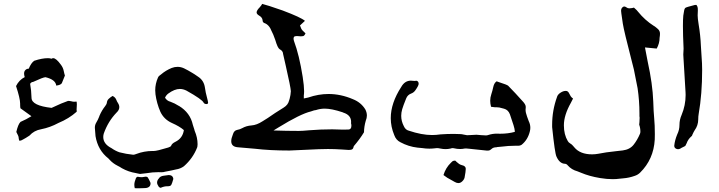

<svg xmlns="http://www.w3.org/2000/svg" viewBox="-20 -782 3761 1005"><path d="M81.5 -44.9Q77.6 -54.2 77.6 -61.8Q77.6 -69.3 65.4 -91.3Q74.7 -131.8 87.4 -144Q118.2 -157.2 144.5 -173.8L86.9 -215.3Q85.4 -223.6 85.4 -234.4V-239.3Q85.4 -266.6 64 -331.5Q79.6 -363.3 109.4 -378.4Q106 -389.2 106 -397.5Q106 -406.2 109.9 -411.6Q117.2 -422.4 129.4 -422.4H130.4Q143.1 -453.1 159.2 -463.9Q199.7 -477.5 231 -477.5Q240.2 -477.5 250 -474.6Q253.9 -477.5 258.3 -477.5Q273.9 -477.5 298.3 -443.8Q310.1 -428.7 313.7 -410.4Q317.4 -392.1 319.8 -386.7L303.7 -346.7Q297.9 -336.9 274.4 -334Q271 -365.2 218.3 -377.9Q206.5 -377.9 152.8 -353Q144 -353 137.7 -343.3Q144 -309.6 145 -269.3Q146 -229 250 -217.3Q306.6 -244.1 336.4 -253.9Q345.2 -253.9 355 -251.5Q361.3 -249.5 368.2 -249.5Q373.5 -249.5 376.2 -250Q378.9 -250.5 379.4 -250.5Q382.3 -250.5 382.3 -235.4Q382.3 -225.1 380.9 -207.5L381.8 -200.2L380.9 -196.8Q340.8 -161.1 285.6 -138.2Q242.2 -114.7 195.3 -105.5Q158.2 -99.1 134.3 -72.3Q113.8 -58.6 101.1 -52.2Q96.7 -50.3 93.3 -48.1Q89.8 -45.9 85 -45.9Z M713.9 128.4 709.5 127.9 691.4 124Q652.3 117.7 618.2 98.6Q607.4 91.3 595.2 85.4Q570.8 73.2 553.2 53.7Q550.8 50.3 547.4 47.4Q492.2 4.4 480 -69.3Q479 -74.7 476.6 -112.3V-115.2Q476.6 -128.4 484.6 -141.6Q492.7 -154.8 498.5 -169.9L501 -176.8Q512.7 -204.1 531.2 -227.5Q538.6 -237.8 539.1 -242.7Q540 -255.9 548.6 -264.2Q557.1 -272.5 569.3 -279.8Q584 -272.9 589.4 -258.3Q591.3 -252 597.2 -243.2Q604.5 -231.9 604.5 -221.2Q604.5 -206.1 590.3 -192.9Q545.9 -147 523.4 -83.5Q520.5 -74.7 520.5 -64.9Q520.5 -28.3 564 -6.3Q583 7.3 605 15.1Q640.6 24.4 675.8 27.8H678.7Q684.1 27.8 693.4 23.9Q734.4 8.3 778.8 8.3H785.6Q801.3 8.3 860.8 -9.8Q873 -13.7 875.5 -18.6Q879.9 -31.2 897.9 -39.6Q936.5 -58.6 942.4 -101.1Q919.9 -120.6 879.9 -138.2Q837.9 -157.2 819.3 -197.3Q800.3 -241.2 793.9 -288.1Q792.5 -298.8 792.5 -309.1Q792.5 -343.8 807.1 -376.5Q809.6 -382.3 814.2 -385.7Q818.8 -389.2 823.2 -392.6Q847.7 -413.6 878.9 -426.3Q894 -432.1 909.2 -432.1Q926.8 -432.1 943.4 -424.3Q965.3 -413.6 985.8 -400.9Q994.1 -396.5 1017.1 -380.4Q1047.4 -360.8 1052.7 -323.2Q1054.7 -310.1 1057.1 -297.4Q1065.9 -258.3 1067.4 -255.4Q1069.3 -248 1069.3 -244.6Q1069.3 -239.3 1064 -237.3H1062Q1049.8 -237.3 1045.9 -244.6Q1039.1 -261.2 956.1 -307.6Q938.5 -316.4 921.4 -316.4Q893.6 -316.4 860.4 -292Q849.6 -283.7 843.8 -270.5Q854 -253.9 872.1 -249.5Q895 -241.2 915.5 -228L917 -227.5Q975.6 -191.9 989.3 -128.9Q992.7 -116.7 997.1 -104.5L999 -97.2Q1014.2 -62 1014.2 -26.9L1013.7 -21Q1013.7 -15.6 1012.2 -10.7Q990.2 46.4 942.4 88.4Q924.3 101.6 900.9 105Q883.8 109.4 844.7 116.7Q835.9 119.6 824.2 119.6L809.6 119.1Q778.3 119.1 747.6 124.5Q717.3 128.4 713.9 128.4ZM704.1 203.6 685.5 203.1Q683.1 193.8 683.1 185.1Q683.1 170.9 691.9 149.4Q693.8 146 700.2 143.1Q710.4 145.5 723.6 145.5Q728.5 145.5 733.6 144Q738.8 142.6 743.2 142.6Q750.5 142.6 753.9 147.5Q758.8 154.3 767.6 174.3L768.1 177.7Q768.1 193.4 754.9 199.2Q749 202.1 740.2 202.4Q731.4 202.6 722.4 203.1Q713.4 203.6 704.1 203.6ZM820.8 201.2Q814.5 199.2 811.5 196.3Q802.2 183.1 802.2 173.8Q802.2 161.6 812 151.4Q818.4 140.1 837.4 137.7Q858.9 134.3 862.8 134.3Q880.9 134.3 885.7 147.5Q887.2 150.9 887.2 153.8L886.7 156.7Q880.9 177.7 876.7 185.3Q872.6 192.9 858.9 192.9H855.5Q838.9 192.9 820.8 201.2Z M1495.1 5.9Q1392.6 5.9 1314.5 -3.4Q1269.5 -7.8 1224.1 -11.2Q1190.4 -14.2 1190.4 -43Q1190.4 -57.6 1198.7 -77.6Q1204.6 -99.1 1221.7 -102.1Q1235.8 -104.5 1248 -111.3Q1269.5 -123.5 1296.6 -125.5Q1323.7 -127.4 1354 -147Q1377.4 -160.6 1419.9 -190.4Q1442.4 -205.1 1465.1 -219Q1487.8 -232.9 1493.2 -255.9L1496.1 -265.1Q1501.5 -285.2 1502.4 -304.7Q1501.5 -325.2 1476.1 -436.5L1461.9 -499Q1461.4 -515.6 1443.8 -524.4Q1433.1 -530.8 1420.9 -572.8Q1411.6 -601.1 1397.5 -627.9L1397 -629.9Q1385.7 -651.9 1368.2 -659.7Q1354.5 -663.1 1354.5 -675.3Q1353.5 -690.9 1335.9 -700.7Q1323.2 -708.5 1323.2 -716.8Q1323.2 -727.5 1339.8 -744.1Q1349.1 -754.9 1351.6 -760.3L1352.1 -761.7Q1377 -755.9 1459.5 -727.1Q1555.7 -690.9 1576.2 -672.9L1550.3 -648.9Q1553.7 -639.2 1556.2 -633.5Q1558.6 -627.9 1563.5 -622.6Q1568.4 -617.2 1579.1 -607.4Q1573.2 -594.2 1566.4 -593Q1559.6 -591.8 1554.7 -591.8L1534.7 -593.3Q1527.3 -593.3 1520.5 -590.8Q1516.6 -586.4 1516.6 -581.1Q1516.6 -573.7 1519 -566.9Q1546.4 -493.7 1564.5 -378.9Q1571.8 -331.5 1571.8 -304.7Q1571.8 -293 1570.3 -282.7V-266.6Q1580.1 -268.1 1593.3 -271.5Q1647 -290 1699.7 -290Q1764.2 -290 1827.6 -262.7Q1869.6 -246.1 1892.1 -209.5Q1900.4 -193.4 1900.4 -177.2Q1900.4 -164.1 1894.5 -149.9Q1885.7 -119.1 1885.3 -89.8Q1864.7 -55.2 1832 -17.1Q1829.6 -4.9 1824.2 -1Q1818.8 2.9 1805.7 2.9L1769 0.5Q1731.9 -2 1696.3 -2Q1671.9 -2 1647.9 -1ZM1544.4 -96.7Q1562.5 -96.7 1598.1 -100.1Q1658.2 -105 1718.8 -105L1774.4 -103.5Q1789.1 -103.5 1804.2 -104Q1819.3 -104.5 1819.3 -124Q1819.3 -130.9 1817.4 -137.2L1817.9 -143.6Q1817.9 -179.7 1777.3 -192.4L1773.4 -194.3Q1715.8 -213.4 1679.7 -213.4Q1656.7 -213.4 1632.8 -205.6Q1631.3 -205.1 1628.4 -205.1Q1625.5 -205.1 1607.4 -198.7Q1552.2 -185.5 1438 -115.2L1411.6 -99.1Q1481 -96.7 1544.4 -96.7Z M2539.1 5.9 2528.3 6.3Q2523.9 6.3 2436 -3.4L2419.4 -4.9L2411.6 -4.4Q2399.9 -2 2388.2 -2Q2372.1 -2 2356 -5.9L2350.1 -6.8Q2344.2 -6.8 2338.4 -4.4Q2325.2 -1.5 2312 -1.5Q2298.8 -1.5 2285.6 -4.4H2284.7Q2275.9 -6.8 2267.1 -6.8L2258.3 -5.9Q2242.7 -3.9 2227.5 -3.9Q2209 -3.9 2190.9 -6.8L2165 -9.3Q2118.2 -14.6 2075.7 -37.6Q2052.7 -48.8 2043.5 -75.2Q2025.4 -118.7 2025.4 -163.6Q2025.4 -242.2 2080.1 -326.7Q2098.6 -359.9 2130.9 -359.9Q2134.8 -359.9 2139.4 -359.1Q2144 -358.4 2150.9 -358.4Q2155.3 -359.4 2160.2 -359.4Q2171.4 -356.4 2171.4 -343.3Q2171.4 -334 2154.3 -309.6Q2145.5 -296.9 2131.3 -292Q2113.3 -285.2 2106 -266.6Q2090.3 -228 2085.2 -210.2Q2080.1 -192.4 2080.1 -175.8Q2080.1 -147.9 2093.8 -121.6Q2102.5 -102.1 2119.6 -98.1Q2187.5 -75.2 2241.2 -75.2Q2263.2 -75.2 2285.6 -78.6Q2320.3 -81.1 2355 -81.1Q2363.8 -81.1 2371.8 -80.6Q2379.9 -80.1 2388.7 -80.1Q2397.5 -80.1 2406.5 -77.6Q2415.5 -75.2 2424.8 -74.2Q2437.5 -74.2 2449.7 -75.4Q2461.9 -76.7 2473.6 -76.7Q2487.3 -75.7 2500 -74.5Q2512.7 -73.2 2523.9 -73.2Q2529.8 -73.2 2535.2 -75.2Q2557.6 -82.5 2581.1 -82.5L2597.2 -82Q2640.1 -82 2674.8 -91.8L2674.3 -98.6Q2674.3 -112.3 2648.9 -184.1Q2640.1 -207 2618.7 -212.9Q2613.3 -213.9 2609.4 -215.3Q2593.8 -220.7 2577.6 -220.7H2569.3Q2564 -220.7 2557.1 -222.2L2550.3 -223.1Q2545.9 -239.7 2545.9 -254.9Q2545.9 -272 2551.8 -289.1Q2557.6 -306.2 2562 -326.9Q2566.4 -347.7 2579.6 -356.4Q2585.4 -355 2590.3 -352.5Q2634.8 -338.4 2640.1 -333Q2676.8 -295.9 2720.2 -247.1Q2731.9 -232.9 2731.9 -223.1V-218.8L2731 -207.5Q2731 -192.9 2738.8 -171.9L2747.6 -147.9Q2755.9 -131.3 2755.9 -113.3Q2755.9 -105 2753.9 -96.2Q2743.2 -50.3 2710 -23.9Q2702.1 -19 2692.9 -19H2673.8Q2640.6 -19 2607.9 -14.6L2582 -12.2Q2581.1 -11.2 2579.6 -11.2Q2572.3 -11.2 2565.4 -9.5Q2558.6 -7.8 2551.8 -1.5Q2544.9 4.9 2539.1 5.9ZM2379.4 176.3Q2370.6 176.3 2360.8 170.7Q2351.1 165 2341.3 159.7Q2320.3 149.4 2301.3 134.3Q2313 96.2 2339.8 70.3L2348.6 62Q2354 58.6 2362.8 58.6Q2368.2 64.5 2383.3 76.2Q2390.1 80.6 2397.9 82.5Q2418 86.9 2418 101.6Q2418 114.7 2411.6 148.4Q2409.7 155.8 2404.3 162.1Q2393.1 176.3 2379.4 176.3Z M3187 155.8Q3155.8 155.8 3120.6 149.9Q3064.5 140.6 3021 122.1L3002.4 114.7Q2971.7 106.4 2952.1 84Q2945.3 75.2 2936 75.2Q2908.7 73.7 2892.6 37.1Q2884.3 20 2870.1 -116.7V-128.4Q2870.1 -204.6 2896 -275.4Q2896.5 -275.9 2896.5 -277.3Q2900.9 -288.6 2914.8 -297.4Q2928.7 -306.2 2941.4 -306.2Q2952.6 -306.2 2958 -295.2Q2963.4 -284.2 2967.5 -277.8Q2971.7 -271.5 2979.5 -266.1L2968.3 -244.1Q2931.6 -179.2 2931.6 -126Q2931.6 -77.6 2952.1 -43.5Q2956.1 -36.1 2964.6 -31.2Q2973.1 -26.4 2979.5 -18.6Q2982.9 -13.7 2986.3 -10.7Q3016.6 25.9 3079.1 25.9Q3095.7 25.9 3111.3 22.9Q3148.9 15.1 3205.1 9.3L3239.7 5.4Q3276.9 0.5 3296.4 -24.2Q3315.9 -48.8 3329.6 -81.1Q3332 -86.4 3332 -92.3Q3332 -112.8 3325.7 -129.4Q3327.6 -144 3327.6 -156.2L3328.1 -165.5Q3328.1 -169.9 3327.1 -173.8V-188Q3327.1 -254.9 3317.4 -320.3L3308.1 -367.2Q3299.3 -418.9 3285.2 -468.8Q3246.6 -618.2 3240.2 -657.7L3232.4 -711.4L3231 -725.1Q3231 -737.3 3238.3 -743.7Q3242.7 -748 3247.6 -748Q3252.4 -748 3257.8 -744.1Q3265.6 -738.3 3273.4 -738.3Q3280.3 -738.3 3288.1 -739.7Q3293 -741.2 3298.3 -742.2L3304.7 -736.3Q3313 -729.5 3319.3 -721.2Q3355.5 -676.3 3402.3 -646.5H3402.8Q3414.1 -639.2 3424.3 -629.6Q3434.6 -620.1 3434.6 -605.5Q3434.6 -595.7 3432.6 -584.5Q3432.6 -555.2 3417.5 -527.8L3356 -533.7L3370.1 -460.4Q3396 -342.8 3399.4 -250.5Q3400.9 -197.8 3404.3 -162.6Q3407.7 -127.4 3407.7 -79.6L3407.2 -51.3Q3401.4 51.8 3330.6 121.6Q3318.8 133.3 3301.8 138.7Q3273.4 148.9 3243.2 151.4L3224.1 153.3Q3206.1 155.8 3187 155.8Z M3528.8 -1Q3522 -1 3515.6 -5.6Q3509.3 -10.3 3509.3 -19.5Q3512.2 -47.9 3524.9 -78.6Q3536.6 -102.1 3536.6 -128.7Q3536.6 -155.3 3547.9 -180.7Q3568.8 -230.5 3568.8 -284.7L3568.4 -298.3Q3562.5 -388.2 3557.6 -478.5L3556.6 -496.6Q3556.6 -506.3 3558.1 -527.3Q3554.7 -600.6 3554.7 -646Q3554.7 -681.2 3556.6 -700.2L3561 -726.6Q3562.5 -736.3 3566.9 -740.5Q3571.3 -744.6 3616.7 -755.9L3625.5 -756.3Q3631.8 -747.6 3632.3 -740Q3632.8 -732.4 3632.8 -727.5L3631.8 -701.2Q3631.8 -686 3636.7 -655.8Q3646.5 -598.1 3648.9 -539.6Q3649.9 -512.7 3652.3 -485.8Q3655.3 -450.7 3655.3 -416Q3655.3 -289.6 3637.2 -186Q3634.8 -172.9 3634.8 -156.2Q3634.3 -125 3616.2 -100.1Q3611.3 -92.8 3604.5 -77.6Q3602.5 -69.8 3599.1 -68.4Q3581.5 -53.2 3574.2 -32.2L3567.4 -18.6L3562.5 -15.6Q3543 -6.3 3540.5 -3.9Q3534.7 -1 3528.8 -1Z"/></svg>

Font: Kurland
Style: Regular
Weight: 400
Designer: GGBot
Version: 0.22